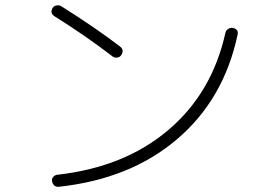

<svg xmlns="http://www.w3.org/2000/svg" viewBox="-20 -719 1040 733"><path d="M869.1 -612.3Q892.6 -607.4 886.7 -585Q834 -338.9 655.3 -187Q476.6 -35.2 204.1 -5.9Q194.3 -4.9 187.5 -10.7Q180.7 -16.6 178.7 -27.3Q176.8 -36.1 183.1 -43.5Q189.5 -50.8 198.2 -51.8Q454.1 -80.1 622.1 -222.2Q790 -364.3 840.8 -594.7Q842.8 -603.5 851.6 -608.9Q860.4 -614.3 869.1 -612.3ZM187.5 -657.2Q169.9 -668.9 180.7 -688.5Q185.5 -696.3 195.8 -698.2Q206.1 -700.2 213.9 -695.3Q342.8 -614.3 437.5 -542Q456.1 -528.3 442.4 -507.8Q436.5 -500 426.8 -499Q417 -498 409.2 -503.9Q300.8 -586.9 187.5 -657.2Z"/></svg>

Font: Rounded Mgen+ 2m light
Style: Regular
Weight: 200
Designer: [Source Han Sans]
Ryoko NISHIZUKA  (kana & ideographs); Paul D. Hunt (Latin, Greek & Cyrillic); Wenlong ZHANG  (bopomofo
Version: Version 1.059.20150602